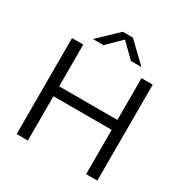

<svg xmlns="http://www.w3.org/2000/svg" viewBox="-209 -1114 1234 1282"><g transform="rotate(30 408.0 -473.0)"><path d="M97 0V-740H183.5V-418H632.5V-740H719V0H632.5V-341.5H183.5V0ZM221 -804 369 -946H447L595 -804H514L408 -908L302 -804Z"/></g></svg>

Font: Encode Sans Exp
Style: Regular
Weight: 400
Width: 7
Designer: Multiple Designers
Foundry: Impallari Type
Version: Version 3.002; ttfautohint (v1.8.3) -l 8 -r 50 -G 200 -x 14 